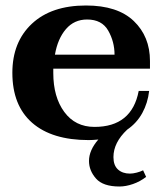

<svg xmlns="http://www.w3.org/2000/svg" viewBox="-20 -500 596 699"><path d="M174 -250V-234Q174 -147 214 -92.5Q254 -38 324 -38Q460 -38 485 -169H523Q518 -125 498 -88.5Q478 -52 443 -28Q393 19 393 72Q393 102 409.5 117Q426 132 453 132Q464 132 477.5 128.5Q491 125 501 120L512 144Q490 161 464 170Q438 179 415 179Q355 179 329.5 150Q304 121 304 86Q304 47 338 8Q316 10 303 10Q169 10 97 -53Q25 -116 25 -235Q25 -347 96 -413.5Q167 -480 293 -480Q408 -480 467 -423.5Q526 -367 526 -278V-250ZM180 -301H397Q397 -348 374 -388.5Q351 -429 297 -429Q250 -429 220 -394Q190 -359 180 -301Z"/></svg>

Font: Taviraj SemiBold
Style: Regular
Weight: 600
Designer: Katatrad Team
Foundry: CadsonDemak
Version: Version 1.001